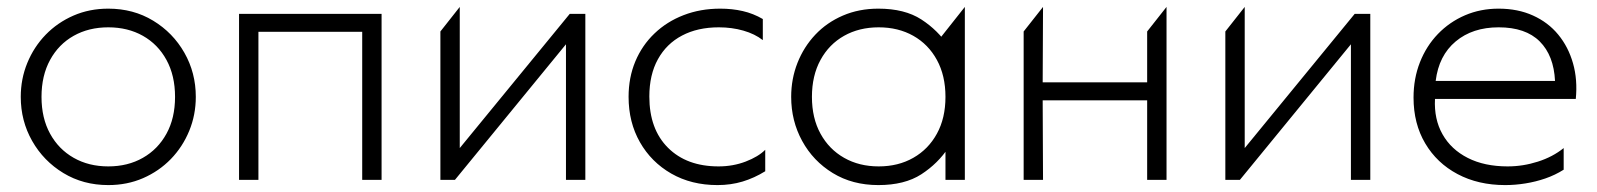

<svg xmlns="http://www.w3.org/2000/svg" viewBox="-20 -520 4616 555"><path d="M293 15Q220.5 15 163.2 -19.8Q106 -54.5 73 -112.5Q40 -170.5 40 -240Q40 -292 59 -338.2Q78 -384.5 112.2 -419.8Q146.5 -455 192.5 -475Q238.5 -495 293 -495Q365.5 -495 422.8 -460.2Q480 -425.5 513 -367.5Q546 -309.5 546 -240Q546 -188 527 -141.8Q508 -95.5 473.8 -60.2Q439.5 -25 393.5 -5Q347.5 15 293 15ZM293 -39Q349.5 -39 393 -63.8Q436.5 -88.5 461.2 -133.5Q486 -178.5 486 -240Q486 -301.5 461.2 -346.8Q436.5 -392 393 -416.5Q349.5 -441 293 -441Q236.5 -441 193 -416.5Q149.5 -392 124.8 -346.8Q100 -301.5 100 -240Q100 -178.5 124.8 -133.5Q149.5 -88.5 193 -63.8Q236.5 -39 293 -39Z M671 0V-480H1083V0H1027V-428H727V0Z M1253 0V-429L1309 -500V-92L1627 -480H1672V0H1616V-392L1295 0Z M2054 15Q1978.5 15 1920.5 -18.2Q1862.5 -51.5 1829.8 -109Q1797 -166.5 1797 -240Q1797 -296 1816.5 -342.5Q1836 -389 1871.8 -423.2Q1907.5 -457.5 1956 -476.2Q2004.5 -495 2062 -495Q2096.5 -495 2127 -488Q2157.5 -481 2185 -465V-404Q2162 -422 2128.8 -431.5Q2095.5 -441 2058 -441Q1996.5 -441 1951.5 -417.2Q1906.5 -393.5 1881.8 -348.8Q1857 -304 1857 -241Q1857 -146.5 1911 -92.8Q1965 -39 2057 -39Q2099 -39 2135.5 -53Q2172 -67 2192 -87V-25Q2160.5 -5.5 2126.5 4.8Q2092.5 15 2054 15Z M2519 15Q2444 15 2387.2 -19.8Q2330.5 -54.5 2298.8 -112.5Q2267 -170.5 2267 -240Q2267 -292 2285.2 -338.2Q2303.5 -384.5 2336.8 -419.8Q2370 -455 2416.5 -475Q2463 -495 2519 -495Q2595 -495 2643.2 -463.8Q2691.5 -432.5 2722 -386L2693 -354V-404L2769 -500V0H2713V-106L2722 -94Q2691.5 -47.5 2643.2 -16.2Q2595 15 2519 15ZM2520 -39Q2576.5 -39 2620 -63.8Q2663.5 -88.5 2688.2 -133.5Q2713 -178.5 2713 -240Q2713 -301.5 2688.2 -346.8Q2663.5 -392 2620 -416.5Q2576.5 -441 2520 -441Q2463.5 -441 2420 -416.5Q2376.5 -392 2351.8 -346.8Q2327 -301.5 2327 -240Q2327 -178.5 2351.8 -133.5Q2376.5 -88.5 2420 -63.8Q2463.5 -39 2520 -39Z M2939 0V-429L2995 -500L2994 -282H3296V-429L3352 -500V0H3296V-230H2994L2995 0Z M3522 0V-429L3578 -500V-92L3896 -480H3941V0H3885V-392L3564 0Z M4331 15Q4253 15 4193.2 -16.8Q4133.5 -48.5 4099.8 -105.5Q4066 -162.5 4066 -238Q4066 -293 4084.5 -340Q4103 -387 4136.5 -421.8Q4170 -456.5 4214.8 -475.8Q4259.5 -495 4312 -495Q4367.5 -495 4411.2 -475.2Q4455 -455.5 4484.2 -420Q4513.5 -384.5 4527 -337Q4540.5 -289.5 4535 -234H4128Q4125 -175.5 4149.8 -131.8Q4174.5 -88 4222.8 -63.5Q4271 -39 4338 -39Q4382.5 -39 4425.5 -52.8Q4468.5 -66.5 4500 -92V-29.5Q4475.5 -14 4447.2 -4.2Q4419 5.5 4389.5 10.2Q4360 15 4331 15ZM4130 -286H4475Q4471.5 -359.5 4430.8 -400.2Q4390 -441 4312 -441Q4236.5 -441 4187.8 -400.2Q4139 -359.5 4130 -286Z"/></svg>

Font: Geologica-Sharp
Style: Regular
Weight: 100
Designer: Sindre Bremnes, Frode Helland
Foundry: Monokrom Skriftforlag AS
Version: Version 1.010;gftools[0.9.28]